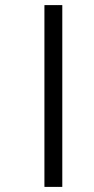

<svg xmlns="http://www.w3.org/2000/svg" viewBox="-20 -682 368 752"><path d="M154 -662V50H224V-662Z"/></svg>

Font: Noto Sans Sinhala UI ExtraCondensed
Style: Regular
Weight: 400
Width: 2
Designer: Jelle Bosma - Monotype Design Team
Foundry: Monotype Imaging Inc.
Version: Version 2.006